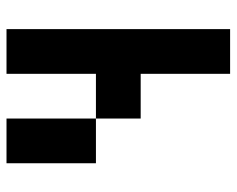

<svg xmlns="http://www.w3.org/2000/svg" viewBox="-88 -636 724 587"><g transform="rotate(-90 273.5 -342.0)"><path d="M68.4 -683.6H205.1V-410.2H68.4ZM341.8 -683.6H478.5V0H341.8V-273.4H205.1V-410.2H341.8Z"/></g></svg>

Font: DatCub
Style: Bold
Weight: 700
Designer: GGBot
Version: 1.00